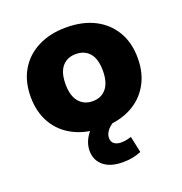

<svg xmlns="http://www.w3.org/2000/svg" viewBox="-129 -625 893 942"><g transform="rotate(-20 317.5 -153.5)"><path d="M318 11Q233 11 170 -21Q107 -53 72.5 -112Q38 -171 38 -251Q38 -331 72.5 -389.5Q107 -448 170 -480Q233 -512 317 -512Q403 -512 465.5 -480Q528 -448 562.5 -389.5Q597 -331 597 -251Q597 -171 562.5 -112Q528 -53 465.5 -21Q403 11 318 11ZM318 -127Q363 -127 389 -158.5Q415 -190 415 -251Q415 -312 389 -342.5Q363 -373 317 -373Q272 -373 246 -342.5Q220 -312 220 -251Q220 -190 246.5 -158.5Q273 -127 318 -127ZM354 205Q290 205 254.5 175.5Q219 146 219 97Q219 52 250 12Q281 -28 330 -49L383 0Q367 9 355 20Q343 31 336.5 44Q330 57 330 70Q330 91 344 101Q358 111 378 111Q394 111 406.5 108.5Q419 106 433 102L451 187Q425 197 403.5 201Q382 205 354 205Z"/></g></svg>

Font: Nunito Sans 9pt Black
Style: Regular
Weight: 900
Version: Version 3.101;gftools[0.9.27]